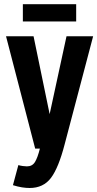

<svg xmlns="http://www.w3.org/2000/svg" viewBox="-20 -719 471 929"><path d="M150.2 0H173Q162.2 43.4 149.3 64.7Q136.4 86 110.2 86Q102 86 89.8 84.3Q77.6 82.6 68.8 79.8L42.6 177Q66.6 184.4 86.2 187.5Q105.8 190.6 123.4 190.6Q189.8 190.6 226.6 141.8Q263.4 93 293 -21.4L430.6 -543.4H301.8L220.2 -166.8L142.4 -543.4H9.2ZM90.6 -615H348.6V-698.6H90.6Z"/></svg>

Font: Secuela Light
Style: Regular
Weight: 300
Designer: Fernando Haro
Foundry: deFharo
Version: Version 1.708